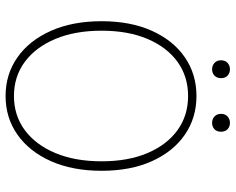

<svg xmlns="http://www.w3.org/2000/svg" viewBox="-98 -734 844 688"><g transform="rotate(90 324.0 -390.0)"><path d="M324 12Q246 12 185.5 -30.5Q125 -73 90.5 -150.5Q56 -228 56 -332Q56 -436 90.5 -512.5Q125 -589 185.5 -630.5Q246 -672 324 -672Q402 -672 462.5 -630.5Q523 -589 557.5 -512.5Q592 -436 592 -332Q592 -228 557.5 -150.5Q523 -73 462.5 -30.5Q402 12 324 12ZM324 -18Q394 -18 446.5 -57Q499 -96 528.5 -166.5Q558 -237 558 -332Q558 -427 528.5 -496.5Q499 -566 446.5 -604Q394 -642 324 -642Q254 -642 201.5 -604Q149 -566 119.5 -496.5Q90 -427 90 -332Q90 -237 119.5 -166.5Q149 -96 201.5 -57Q254 -18 324 -18ZM228 -728Q215 -728 205.5 -736.5Q196 -745 196 -760Q196 -775 205.5 -783.5Q215 -792 228 -792Q242 -792 251 -783.5Q260 -775 260 -760Q260 -745 251 -736.5Q242 -728 228 -728ZM420 -728Q407 -728 397.5 -736.5Q388 -745 388 -760Q388 -775 397.5 -783.5Q407 -792 420 -792Q434 -792 443 -783.5Q452 -775 452 -760Q452 -745 443 -736.5Q434 -728 420 -728Z"/></g></svg>

Font: Source Sans 3
Style: Regular
Weight: 200
Designer: Paul D. Hunt
Foundry: Adobe
Version: Version 3.046;hotconv 1.0.118;makeotfexe 2.5.65603